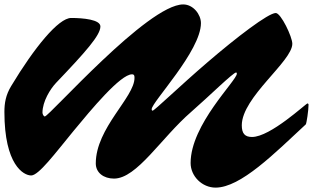

<svg xmlns="http://www.w3.org/2000/svg" viewBox="-20 -815 1421 872"><path d="M121.6 -18.1C155.8 -18.1 230.5 -118.7 313.5 -219.7C394.5 -317.9 526.9 -477.5 579.6 -477.5C590.8 -477.5 590.8 -468.8 590.8 -460.9C590.8 -373 415 -233.9 415 -72.8C415 -30.8 450.7 -3.9 497.6 -3.9C602.1 -3.9 711.9 -189 848.6 -307.1C928.2 -376.5 1039.1 -485.8 1052.2 -485.8C1054.7 -485.8 1055.7 -482.9 1055.7 -480.5C1055.7 -449.2 845.7 -250 845.7 -74.7C845.7 -14.2 898.4 37.1 959 37.1C1073.2 37.1 1227.5 -119.1 1368.7 -250C1372.1 -252.9 1381.3 -314.5 1381.3 -339.4C1381.3 -342.8 1378.9 -345.2 1376.5 -345.2C1369.6 -345.2 1208.5 -192.9 1124.5 -192.9C1091.8 -192.9 1078.1 -209 1078.1 -246.1C1078.6 -374 1307.6 -536.1 1307.6 -616.2C1307.6 -647.5 1255.9 -755.9 1232.4 -755.9C1198.7 -755.9 1054.2 -645.5 922.4 -532.2C795.9 -423.8 681.6 -312.5 673.3 -312.5C670.4 -312.5 668.9 -314 668.9 -319.3C668.9 -351.1 892.6 -583.5 892.6 -710C892.6 -749 857.9 -794.9 812 -794.9C650.9 -794.9 203.1 -286.1 183.6 -286.1C178.2 -286.1 172.9 -296.4 172.9 -303.7C173.3 -354.5 208 -410.6 234.9 -439C369.1 -579.6 436 -654.8 436 -694.8C436 -726.1 357.4 -733.4 303.2 -733.4C245.6 -733.4 135.7 -598.6 30.8 -424.3C5.9 -383.3 0 -346.2 0 -306.6C0 -66.4 86.9 -18.1 121.6 -18.1Z"/></svg>

Font: Bodega Script
Style: Medium
Weight: 500
Italic angle: 39.7°
Version: Version 001.000